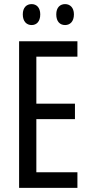

<svg xmlns="http://www.w3.org/2000/svg" viewBox="-20 -915 442 935"><path d="M91 -845C91 -810 110 -793 134 -793C158 -793 176 -810 176 -845C176 -878 158 -895 134 -895C110 -895 91 -879 91 -845ZM254 -845C254 -810 272 -793 297 -793C321 -793 340 -810 340 -845C340 -878 321 -895 297 -895C273 -895 254 -879 254 -845ZM357 0V-76H157V-335H345V-410H157V-639H357V-714H73V0Z"/></svg>

Font: Noto Sans Telugu ExtraCondensed
Style: Regular
Weight: 400
Width: 2
Designer: Jelle Bosma - Monotype Design Team
Foundry: Monotype Imaging Inc.
Version: Version 2.005